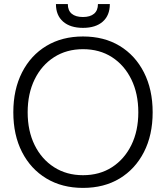

<svg xmlns="http://www.w3.org/2000/svg" viewBox="-20 -900 810 937"><path d="M385 17Q283 17 206.5 -29Q130 -75 87.5 -158Q45 -241 45 -352Q45 -463 87.5 -546.5Q130 -630 206.5 -676Q283 -722 385 -722Q488 -722 564 -676Q640 -630 682.5 -546.5Q725 -463 725 -352Q725 -241 682.5 -158Q640 -75 564 -29Q488 17 385 17ZM385 -45Q466 -45 526.5 -84Q587 -123 621 -192Q655 -261 655 -352Q655 -443 621 -512.5Q587 -582 526.5 -621Q466 -660 385 -660Q305 -660 244 -621Q183 -582 149 -512.5Q115 -443 115 -352Q115 -261 149 -192Q183 -123 244 -84Q305 -45 385 -45ZM385 -764Q323 -764 288 -794.5Q253 -825 253 -880H311Q311 -849 330 -833Q349 -817 385 -817Q420 -817 439 -833Q458 -849 458 -880H516Q516 -825 481.5 -794.5Q447 -764 385 -764Z"/></svg>

Font: TikTok Sans Light
Style: Regular
Weight: 300
Version: Version 4.000